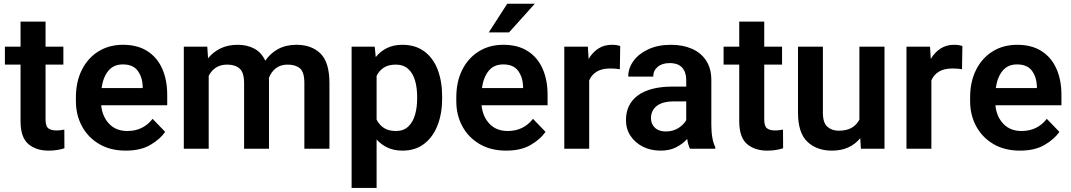

<svg xmlns="http://www.w3.org/2000/svg" viewBox="-20 -770 5543 994"><path d="M308.1 -528.3V-435.5H215.8V-152.3Q215.8 -116.7 230.2 -105.7Q244.6 -94.7 271.5 -94.7Q284.2 -94.7 294.9 -96.2Q305.7 -97.7 313 -99.1L313.5 -2.4Q297.4 2.9 277.1 6.3Q256.8 9.8 231.4 9.8Q166 9.8 126.2 -24.9Q86.4 -59.6 86.4 -142.1V-435.5H5.4V-528.3H86.4V-658.2H215.8V-528.3Z M631.3 9.8Q551.3 9.8 493.4 -24.4Q435.5 -58.6 404.3 -116.5Q373 -174.3 373 -246.1V-265.6Q373 -347.2 403.8 -408.4Q434.6 -469.7 489.5 -503.9Q544.4 -538.1 616.7 -538.1Q691.9 -538.1 742.9 -505.4Q793.9 -472.7 819.8 -414.3Q845.7 -356 845.7 -279.3V-225.1H503.9Q509.3 -167 544.7 -129.4Q580.1 -91.8 639.2 -91.8Q721.2 -91.8 770 -154.8L835 -87.4Q810.1 -50.3 759.3 -20.3Q708.5 9.8 631.3 9.8ZM615.7 -436.5Q567.9 -436.5 540.8 -403.3Q513.7 -370.1 505.9 -314H718.8V-323.7Q717.3 -369.6 693.4 -403.1Q669.4 -436.5 615.7 -436.5Z M1156.2 -435.5Q1121.1 -435.5 1097.4 -419.7Q1073.7 -403.8 1060.5 -377.4V0H931.6V-528.3H1053.2L1057.1 -468.3Q1083.5 -501 1121.8 -519.5Q1160.2 -538.1 1210.4 -538.1Q1259.3 -538.1 1296.4 -518.3Q1333.5 -498.5 1353.5 -455.6Q1378.9 -493.7 1419.4 -515.9Q1460 -538.1 1514.6 -538.1Q1593.3 -538.1 1639.4 -492.7Q1685.5 -447.3 1685.5 -339.4V0H1555.7V-339.8Q1555.7 -397.5 1532.5 -416.5Q1509.3 -435.5 1469.2 -435.5Q1432.1 -435.5 1407.7 -416.3Q1383.3 -397 1372.1 -366.2Q1372.6 -359.4 1372.6 -352.5V0H1243.7V-339.4Q1243.7 -395 1220.2 -415.3Q1196.8 -435.5 1156.2 -435.5Z M2269 -269.5V-259.3Q2269 -182.6 2245.4 -121.6Q2221.7 -60.5 2176 -25.4Q2130.4 9.8 2064 9.8Q2020.5 9.8 1987.3 -5.4Q1954.1 -20.5 1929.7 -47.9V203.1H1800.3V-528.3H1919.9L1925.3 -474.6Q1949.7 -504.9 1983.9 -521.5Q2018.1 -538.1 2063 -538.1Q2129.9 -538.1 2175.8 -504.6Q2221.7 -471.2 2245.4 -410.6Q2269 -350.1 2269 -269.5ZM2139.6 -259.3V-269.5Q2139.6 -316.4 2128.4 -354Q2117.2 -391.6 2092.8 -413.6Q2068.4 -435.5 2028.8 -435.5Q1991.2 -435.5 1967 -419.9Q1942.9 -404.3 1929.7 -377.4V-150.9Q1942.9 -124 1967 -107.9Q1991.2 -91.8 2029.8 -91.8Q2069.3 -91.8 2093.5 -114.7Q2117.7 -137.7 2128.7 -175.8Q2139.6 -213.9 2139.6 -259.3Z M2600.6 9.8Q2520.5 9.8 2462.6 -24.4Q2404.8 -58.6 2373.5 -116.5Q2342.3 -174.3 2342.3 -246.1V-265.6Q2342.3 -347.2 2373 -408.4Q2403.8 -469.7 2458.7 -503.9Q2513.7 -538.1 2585.9 -538.1Q2661.1 -538.1 2712.2 -505.4Q2763.2 -472.7 2789.1 -414.3Q2814.9 -356 2814.9 -279.3V-225.1H2473.1Q2478.5 -167 2513.9 -129.4Q2549.3 -91.8 2608.4 -91.8Q2690.4 -91.8 2739.3 -154.8L2804.2 -87.4Q2779.3 -50.3 2728.5 -20.3Q2677.7 9.8 2600.6 9.8ZM2585 -436.5Q2537.1 -436.5 2510 -403.3Q2482.9 -370.1 2475.1 -314H2688V-323.7Q2686.5 -369.6 2662.6 -403.1Q2638.7 -436.5 2585 -436.5ZM2510.3 -602.1 2606 -750.5H2748.5L2615.2 -602.1Z M3190.9 -531.7 3189 -411.6Q3166.5 -415.5 3139.6 -415.5Q3096.7 -415.5 3069.8 -399.4Q3043 -383.3 3030.3 -354V0H2901.4V-528.3H3023.4L3027.3 -464.8Q3047.4 -499 3077.6 -518.6Q3107.9 -538.1 3147.9 -538.1Q3172.9 -538.1 3190.9 -531.7Z M3551.8 0Q3542.5 -19 3537.6 -50.8Q3515.6 -25.9 3481.7 -8.1Q3447.8 9.8 3399.9 9.8Q3348.6 9.8 3308.1 -10.7Q3267.6 -31.2 3244.1 -66.9Q3220.7 -102.5 3220.7 -147.9Q3220.7 -231 3283 -276.4Q3345.2 -321.8 3463.9 -321.8H3532.7V-356Q3532.7 -396 3511.7 -419.7Q3490.7 -443.4 3446.8 -443.4Q3407.7 -443.4 3384.8 -423.8Q3361.8 -404.3 3361.8 -373.5H3232.4Q3232.4 -417.5 3259.8 -454.8Q3287.1 -492.2 3336.9 -515.1Q3386.7 -538.1 3454.1 -538.1Q3514.2 -538.1 3561.3 -517.8Q3608.4 -497.6 3635.5 -456.8Q3662.6 -416 3662.6 -355V-124.5Q3662.6 -48.8 3683.1 -8.3V0ZM3426.3 -89.4Q3465.3 -89.4 3493.2 -107.7Q3521 -126 3532.7 -148.4V-245.1H3470.2Q3409.2 -245.1 3379.6 -221.2Q3350.1 -197.3 3350.1 -158.2Q3350.1 -128.4 3370.4 -108.9Q3390.6 -89.4 3426.3 -89.4Z M4028.8 -528.3V-435.5H3936.5V-152.3Q3936.5 -116.7 3950.9 -105.7Q3965.3 -94.7 3992.2 -94.7Q4004.9 -94.7 4015.6 -96.2Q4026.4 -97.7 4033.7 -99.1L4034.2 -2.4Q4018.1 2.9 3997.8 6.3Q3977.5 9.8 3952.1 9.8Q3886.7 9.8 3846.9 -24.9Q3807.1 -59.6 3807.1 -142.1V-435.5H3726.1V-528.3H3807.1V-658.2H3936.5V-528.3Z M4437 0 4433.6 -54.7Q4409.2 -24.4 4372.6 -7.3Q4335.9 9.8 4286.6 9.8Q4208.5 9.8 4159.9 -36.1Q4111.3 -82 4111.3 -187V-528.3H4240.2V-186Q4240.2 -133.8 4263.7 -113.5Q4287.1 -93.3 4321.3 -93.3Q4363.8 -93.3 4389.9 -108.9Q4416 -124.5 4429.2 -150.9V-528.3H4559.1V0Z M4962.4 -531.7 4960.4 -411.6Q4938 -415.5 4911.1 -415.5Q4868.2 -415.5 4841.3 -399.4Q4814.5 -383.3 4801.8 -354V0H4672.9V-528.3H4794.9L4798.8 -464.8Q4818.8 -499 4849.1 -518.6Q4879.4 -538.1 4919.4 -538.1Q4944.3 -538.1 4962.4 -531.7Z M5260.7 9.8Q5180.7 9.8 5122.8 -24.4Q5064.9 -58.6 5033.7 -116.5Q5002.4 -174.3 5002.4 -246.1V-265.6Q5002.4 -347.2 5033.2 -408.4Q5064 -469.7 5118.9 -503.9Q5173.8 -538.1 5246.1 -538.1Q5321.3 -538.1 5372.3 -505.4Q5423.3 -472.7 5449.2 -414.3Q5475.1 -356 5475.1 -279.3V-225.1H5133.3Q5138.7 -167 5174.1 -129.4Q5209.5 -91.8 5268.6 -91.8Q5350.6 -91.8 5399.4 -154.8L5464.4 -87.4Q5439.5 -50.3 5388.7 -20.3Q5337.9 9.8 5260.7 9.8ZM5245.1 -436.5Q5197.3 -436.5 5170.2 -403.3Q5143.1 -370.1 5135.3 -314H5348.1V-323.7Q5346.7 -369.6 5322.8 -403.1Q5298.8 -436.5 5245.1 -436.5Z"/></svg>

Font: Vazirmatn UI FD SemiBold
Style: Regular
Weight: 600
Designer: Saber Rastikerdar
Foundry: Saber Rastikerdar
Version: Version 33.003